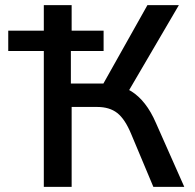

<svg xmlns="http://www.w3.org/2000/svg" viewBox="-20 -725 756 745"><path d="M150 0V-527H12V-606H150V-705H258V-606H382V-527H255V-401H394L365 -372L552 -705H674L468 -353L430 -394Q462 -388 490 -370.5Q518 -353 542 -322.5Q566 -292 585 -248L695 0H575L489 -205Q465 -263 435 -286.5Q405 -310 357 -310H258V0Z"/></svg>

Font: Nunito Sans 7pt SemiCondensed SemiBold
Style: Regular
Weight: 600
Width: 4
Designer: Vernon Adams
Foundry: Vernon Adams
Version: Version 3.101;gftools[0.9.27]